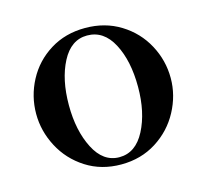

<svg xmlns="http://www.w3.org/2000/svg" viewBox="-80 -588 747 692"><g transform="rotate(-15 293.0 -241.5)"><path d="M42 -242Q42 -308 73 -366.5Q104 -425 161 -460.5Q218 -496 292 -496Q366 -496 423.5 -460.5Q481 -425 512.5 -366.5Q544 -308 544 -242Q544 -178 512.5 -119Q481 -60 423.5 -23.5Q366 13 292 13Q218 13 161 -23.5Q104 -60 73 -119Q42 -178 42 -242ZM422 -242Q422 -339 388 -403.5Q354 -468 292 -468Q232 -468 198 -403Q164 -338 164 -242Q164 -147 198 -80.5Q232 -14 292 -14Q353 -14 387.5 -80.5Q422 -147 422 -242Z"/></g></svg>

Font: Shippori Mincho B1
Style: Bold
Weight: 700
Designer: FONTDASU
Foundry: FONTDASU / Google Inc. / but / Adobe
Version: Version 3.110; ttfautohint (v1.8.3)